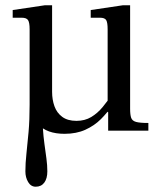

<svg xmlns="http://www.w3.org/2000/svg" viewBox="-20 -494 589 726"><path d="M224 12Q157 12 124.5 -24Q92 -60 92 -131V-383Q92 -409 86 -418Q80 -427 62 -427H28V-456L149 -474H177V-147Q177 -117 186 -92Q195 -67 215.5 -52Q236 -37 269 -37Q301 -37 325 -51.5Q349 -66 368 -89Q387 -112 402 -135V-93Q386 -68 361.5 -43.5Q337 -19 303 -3.5Q269 12 224 12ZM115 212Q97 212 86.5 194.5Q76 177 76 154Q76 123 80 86.5Q84 50 88 5Q92 -40 92 -98V-277H142V-11Q144 21 148 50Q152 79 155.5 105Q159 131 159 154Q159 181 147.5 196.5Q136 212 115 212ZM389 0V-70H387V-383Q387 -409 381.5 -418Q376 -427 358 -427H323V-456L444 -474H472V-83Q472 -60 476 -48.5Q480 -37 494.5 -33Q509 -29 541 -29V0Z"/></svg>

Font: Frank Ruhl Libre
Style: Regular
Weight: 400
Designer: Yanek Iontef
Foundry: Fontef
Version: Version 6.004